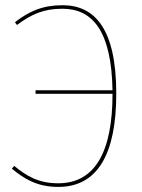

<svg xmlns="http://www.w3.org/2000/svg" viewBox="-20 -711 549 740"><path d="M221 -690.9C144.9 -690.9 92 -667.7 37.6 -625.3L45.4 -614.7C102.4 -657.1 149.3 -677.3 220.6 -677.3C336.3 -677.3 409.8 -592.1 413.6 -363.1H117V-349.6H413.7C413.7 -125.4 346.1 -4.6 204.3 -4.6C127.3 -4.6 81.4 -33.4 34.8 -71.6L25.6 -61C71.8 -22.8 122 9.4 204.7 9.4C356.7 9.4 428.1 -118.4 428.1 -350.1C428.1 -598.3 346.4 -690.9 221 -690.9Z"/></svg>

Font: Fira Sans Hair
Style: Regular
Weight: 100
Designer: bBox Type GmbH & Carrois Corporate GbR & Edenspiekermann AG
Foundry: bBox Type GmbH & Carrois Corporate GbR & Edenspiekermann AG
Version: Version 4.300;PS 004.300;hotconv 1.0.88;makeotf.lib2.5.64775